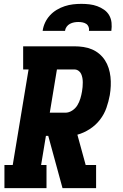

<svg xmlns="http://www.w3.org/2000/svg" viewBox="-20 -975 640 995"><path d="M3 0V-120H46L128 -615H100V-735H366Q389 -735 412.5 -731.5Q436 -728 457 -719Q478 -710 495 -695.5Q512 -681 524 -662.5Q536 -644 543 -622Q550 -600 552.5 -577Q555 -554 554 -530Q553 -506 549 -482Q543 -449 531.5 -416Q520 -383 498 -354.5Q476 -326 445 -306Q414 -286 381 -277L424 -120H478V0H304L230 -271H218L193 -120H221V0ZM238 -391H319Q337 -391 354 -402Q371 -413 381 -429.5Q391 -446 396.5 -464.5Q402 -483 405 -501Q407 -512 408 -524Q409 -536 409 -548Q409 -560 407 -571Q405 -582 400.5 -592Q396 -602 386.5 -608.5Q377 -615 366 -615H275ZM201 -815Q204 -837 213.5 -857.5Q223 -878 238.5 -895Q254 -912 274 -924Q294 -936 315.5 -943Q337 -950 358.5 -952.5Q380 -955 402 -955Q423 -955 444 -952.5Q465 -950 484 -943Q503 -936 519.5 -924.5Q536 -913 546 -895.5Q556 -878 558 -857Q560 -836 557 -815H441Q443 -826 439 -836Q435 -846 426.5 -851.5Q418 -857 407.5 -859Q397 -861 386 -861Q375 -861 364 -859Q353 -857 342.5 -851.5Q332 -846 325 -836Q318 -826 317 -815Z"/></svg>

Font: Iosevka Slab HvExObl
Style: Regular
Weight: 900
Width: 7
Italic angle: -9°
Monospace: yes
Designer: Belleve Invis
Foundry: Belleve Invis
Version: Version 11.1.1; ttfautohint (v1.8.3)